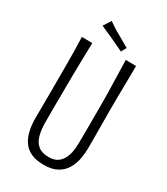

<svg xmlns="http://www.w3.org/2000/svg" viewBox="-210 -943 905 1043"><g transform="rotate(30 242.0 -421.0)"><path d="M242 10Q195 10 163 -4.5Q131 -19 112.5 -45.5Q94 -72 85.5 -108Q77 -144 77 -187Q77 -222 77.5 -266Q78 -310 78 -354Q78 -398 78 -432Q78 -477 78 -520Q78 -563 77.5 -606.5Q77 -650 75 -696L141 -695Q140 -662 139 -625.5Q138 -589 137.5 -553Q137 -517 136.5 -484.5Q136 -452 136 -426Q136 -397 135.5 -363.5Q135 -330 135 -298Q135 -266 135 -239.5Q135 -213 135 -198Q135 -150 144.5 -114.5Q154 -79 178 -59.5Q202 -40 244 -40Q277 -40 297 -53Q317 -66 328.5 -87.5Q340 -109 344.5 -134.5Q349 -160 349 -185Q349 -195 349.5 -228.5Q350 -262 350 -312.5Q350 -363 350 -424Q350 -488 348.5 -540.5Q347 -593 346 -634.5Q345 -676 344 -707L409 -706Q409 -673 408.5 -642.5Q408 -612 407.5 -580Q407 -548 406.5 -510Q406 -472 406 -422Q407 -337 407 -274.5Q407 -212 407 -189Q407 -157 400.5 -122Q394 -87 376.5 -57Q359 -27 326.5 -8.5Q294 10 242 10ZM298 -733Q287 -738 275 -744Q263 -750 250 -756Q237 -762 224 -768Q210 -775 196.5 -780.5Q183 -786 169 -792.5Q155 -799 142 -805L172 -852Q188 -841 207 -828.5Q226 -816 245 -806Q264 -795 282.5 -784.5Q301 -774 316 -765Z"/></g></svg>

Font: Truculenta Light
Style: Regular
Weight: 300
Version: Version 1.002